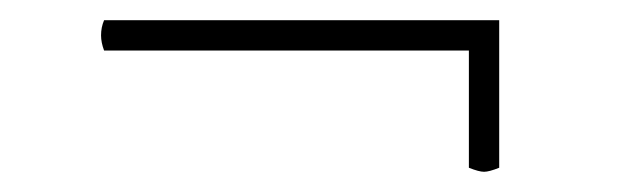

<svg xmlns="http://www.w3.org/2000/svg" viewBox="-20 -394 614 190"><path d="M474 -374V-228Q464 -224 459 -224Q454 -224 444 -228V-344H83Q80 -352 80 -359Q80 -367 83 -374Z"/></svg>

Font: Arima Madurai Thin
Style: Regular
Weight: 250
Designer: Joana Correia and Natanael Gama
Foundry: NDISCOVER
Version: Version 1.020; ttfautohint (v1.5) -l 7 -r 28 -G 50 -x 13 -D 